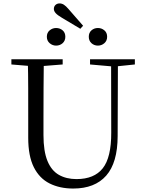

<svg xmlns="http://www.w3.org/2000/svg" viewBox="-20 -1069 837 1105"><path d="M336.6 -966.6Q311 -981.6 300.5 -993.4Q290 -1005.3 290 -1017.3Q290 -1031.8 299.4 -1040.6Q308.9 -1049.3 322.8 -1049.3Q335.9 -1049.3 347.6 -1041.9Q359.4 -1034.5 375 -1016.2L458.2 -920.9L442.4 -903.4ZM302.7 -806.5Q282.2 -806.5 265.9 -820.4Q249.6 -834.4 249.6 -857.4Q249.6 -881.1 265.9 -894.4Q282.2 -907.8 302.7 -907.8Q324.8 -907.8 340.4 -894.4Q356 -881.1 356 -857.4Q356 -834.4 340.4 -820.4Q324.8 -806.5 302.7 -806.5ZM543.5 -806.5Q522 -806.5 506.5 -820.4Q491 -834.4 491 -857.4Q491 -881.1 506.5 -894.4Q522 -907.8 543.5 -907.8Q564.6 -907.8 580.6 -894.4Q596.6 -881.1 596.6 -857.4Q596.6 -834.4 580.6 -820.4Q564.6 -806.5 543.5 -806.5ZM401.2 16.1Q323.9 16.1 265.4 -13.2Q206.9 -42.4 174.6 -106.7Q142.4 -171.1 142.4 -276.5V-391Q142.4 -475.8 142.3 -560.2Q142.2 -644.6 140 -728H232.2Q231.2 -645.4 230.7 -561.2Q230.2 -477 230.2 -391V-291.5Q230.2 -198.9 253 -143.1Q275.8 -87.3 318.7 -62.8Q361.7 -38.3 420.2 -38.3Q522.2 -38.3 571.4 -100.5Q620.6 -162.6 620.2 -305.7L619.4 -728H658.7L657.1 -285.6Q656.7 -132.5 591.2 -58.2Q525.7 16.1 401.2 16.1ZM45.5 -698V-728H340.7V-698L201.1 -686.9H179.8ZM498.2 -698V-728H756.2V-698L647.1 -686.7H626.2Z"/></svg>

Font: Noto Serif KR
Style: Regular
Weight: 200
Designer: Ryoko NISHIZUKA 西塚涼子 (kana & ideographs); Frank Grießhammer (Latin, Greek & Cyrillic); Wenlong ZHANG 张文龙 (bopomofo); San
Foundry: Adobe
Version: Version 2.001;hotconv 1.1.0;makeotfexe 2.6.0